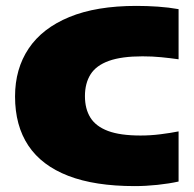

<svg xmlns="http://www.w3.org/2000/svg" viewBox="-20 -623 658 651"><path d="M437 8Q301.5 8 211.5 -26.8Q121.5 -61.5 76.2 -129.2Q31 -197 31 -296Q31 -389.5 77.2 -458.5Q123.5 -527.5 215 -565.2Q306.5 -603 442.5 -603Q478.5 -603 515.2 -600.5Q552 -598 585.5 -592V-422Q557 -426 526.8 -429Q496.5 -432 463 -432Q392 -432 349 -416.5Q306 -401 287 -370.8Q268 -340.5 268 -297Q268 -254 286.5 -224.2Q305 -194.5 346.2 -179Q387.5 -163.5 456.5 -163.5Q490.5 -163.5 524.2 -167.8Q558 -172 585.5 -177.5V-7.5Q554 -0.5 514 3.8Q474 8 437 8Z"/></svg>

Font: Encode Sans SC SemiExpanded Black
Style: Regular
Weight: 900
Width: 6
Designer: Multiple Designers
Foundry: Impallari Type
Version: Version 3.002